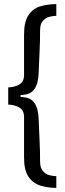

<svg xmlns="http://www.w3.org/2000/svg" viewBox="-20 -755 314 934"><path d="M254 159Q213 159 177 148Q141 137 119 105.5Q97 74 97 11V-186Q97 -220 72 -233Q47 -246 20 -246V-330Q47 -330 72 -343Q97 -356 97 -390V-587Q97 -650 119 -682Q141 -714 177 -724.5Q213 -735 254 -735V-678Q236 -678 218 -672.5Q200 -667 187.5 -652Q175 -637 175 -607Q175 -555 172.5 -504.5Q170 -454 168 -401Q167 -350 147.5 -321.5Q128 -293 80 -293V-283Q128 -283 147.5 -254.5Q167 -226 168 -175Q170 -123 172.5 -72Q175 -21 175 31Q175 60 187.5 75.5Q200 91 218 96.5Q236 102 254 102Z"/></svg>

Font: Archivo Narrow
Style: Regular
Weight: 400
Designer: Hector Gatti
Foundry: Omnibus-Type
Version: Version 3.002